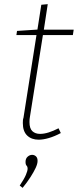

<svg xmlns="http://www.w3.org/2000/svg" viewBox="-20 -666 375 925"><path d="M273 -25Q243 -9 215.5 -1Q188 7 166 7Q132 7 111 -13Q90 -33 90 -73Q90 -81 90.5 -87Q91 -93 93 -98L157 -505L163 -497H59L62 -517L168 -524L159 -515L179 -643L210 -646L190 -515L183 -523H335L331 -497H178L188 -505L124 -102Q123 -98 122.5 -91.5Q122 -85 122 -78Q122 -47 136 -34Q150 -21 173 -21Q192 -21 214.5 -28Q237 -35 262 -48ZM89 239 75 228Q96 197 104.5 177Q113 157 113 147Q113 137 108 132Q103 127 103 114Q103 98 113 89Q123 80 135 80Q145 80 153 87Q161 94 161 109Q161 123 152 142.5Q143 162 127 187Q111 212 89 239Z"/></svg>

Font: Bitter Thin ExtraLight
Style: Italic
Weight: 250
Italic angle: -9°
Version: Version 2.002